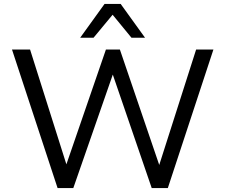

<svg xmlns="http://www.w3.org/2000/svg" viewBox="-20 -957 1147 977"><path d="M273 0 41 -705H133L325 -98H310L519 -705H590L797 -98H784L978 -705H1066L834 0H752L550 -589H558L353 0ZM388 -765 512 -937H594L718 -765H649L553 -882L456 -765Z"/></svg>

Font: Nunito Sans 9pt
Style: Regular
Weight: 400
Version: Version 3.101;gftools[0.9.27]